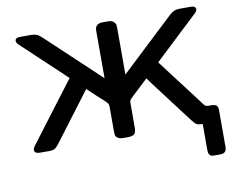

<svg xmlns="http://www.w3.org/2000/svg" viewBox="-91 -816 1401 1134"><g transform="rotate(-10 609.5 -249.5)"><path d="M61 -22Q61 -32 74 -49L343 -404Q331 -414 309 -436L94 -638Q92 -640 87 -645Q82 -650 79 -652.5Q76 -655 73 -659Q70 -663 68.5 -666.5Q67 -670 67 -674Q67 -694 98 -694H160Q168 -694 174.5 -693Q181 -692 185.5 -691.5Q190 -691 196 -688.5Q202 -686 204.5 -684.5Q207 -683 212 -679Q217 -675 218.5 -674Q220 -673 226 -667.5Q232 -662 233 -661L546 -367V-649Q545 -694 592 -694H627Q648 -694 658.5 -683Q669 -672 670 -664Q671 -656 671 -642V-367L984 -661Q1010 -686 1029 -691Q1041 -694 1057 -694H1119Q1150 -694 1150 -674Q1150 -669 1147 -663.5Q1144 -658 1140.5 -654.5Q1137 -651 1131 -645.5Q1125 -640 1123 -638L908 -436Q886 -414 874 -404L1065 -153Q1072 -144 1079.5 -133.5Q1087 -123 1090.5 -118.5Q1094 -114 1098 -109.5Q1102 -105 1105 -103.5Q1108 -102 1112 -101Q1116 -100 1122 -100H1140Q1160 -100 1169.5 -92.5Q1179 -85 1179 -64V158Q1179 195 1141 195H1110Q1097 195 1089.5 193.5Q1082 192 1076 183Q1070 174 1070 157V0Q1047 0 1035.5 -5.5Q1024 -11 1007 -34L816 -286Q798 -310 789 -323Q764 -300 729 -267Q688 -229 679.5 -219.5Q671 -210 671 -199V-47Q671 -38 670 -32.5Q669 -27 665.5 -18Q662 -9 651 -4.5Q640 0 623 0H595Q573 0 561.5 -7.5Q550 -15 548 -24Q546 -33 546 -49V-195Q546 -199 545.5 -202Q545 -205 544.5 -208Q544 -211 542 -214Q540 -217 537.5 -220.5Q535 -224 529.5 -229Q524 -234 518.5 -239.5Q513 -245 503 -253.5Q493 -262 483.5 -271Q474 -280 458.5 -294.5Q443 -309 428 -323L207 -30Q192 -11 181 -5.5Q170 0 151 0H95Q61 0 61 -22Z"/></g></svg>

Font: CMU Sans Serif
Style: Bold
Weight: 700
Version: Version 0.7.0